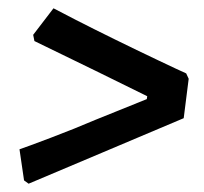

<svg xmlns="http://www.w3.org/2000/svg" viewBox="-20 -500 493 463"><path d="M423 -215 229 -133 49 -57 38 -65 27 -140Q45 -146 103 -168Q161 -190 210 -211L334 -261L335 -268L211 -329L63 -401L60 -416L109 -480Q122 -473 163 -452Q204 -431 257 -405Q310 -379 360.5 -355Q411 -331 429 -323L435 -310Z"/></svg>

Font: Alegreya
Style: Bold Italic
Weight: 700
Italic angle: -7°
Designer: Juan Pablo del Peral
Foundry: Huerta Tipografica
Version: Version 2.007; ttfautohint (v1.6)